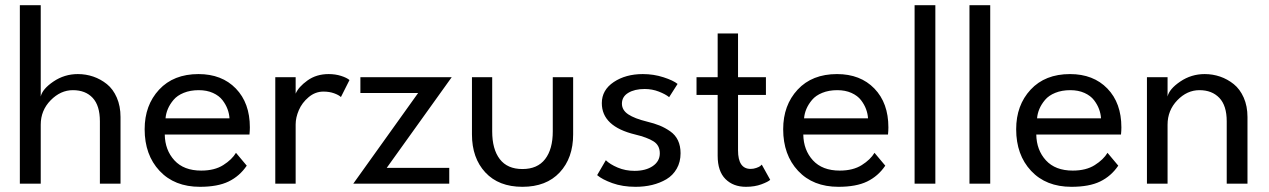

<svg xmlns="http://www.w3.org/2000/svg" viewBox="-20 -708 4892 740"><path d="M280 -422.5Q311 -422.5 339.5 -412.8Q368 -403 392 -383.8Q416 -364.5 430.2 -331.8Q444.5 -299 444.5 -257V0H365V-240.5Q365 -301 337.2 -330.8Q309.5 -360.5 261 -360.5Q213.5 -360.5 175.2 -321.5Q137 -282.5 137 -227.5V0H56.5V-688H137V-336Q143.5 -365 186 -393.8Q228.5 -422.5 280 -422.5Z M615 -189.5Q616 -129.5 652.2 -90Q688.5 -50.5 755.5 -50.5Q807 -50.5 840.5 -71.8Q874 -93 889.5 -119L931 -69.5Q903.5 -29 861.2 -8.5Q819 12 750.5 12Q652.5 12 595 -49.5Q537.5 -111 537.5 -210Q537.5 -302.5 593.2 -362.5Q649 -422.5 745 -422.5Q835 -422.5 889 -366.8Q943 -311 943 -217Q943 -204.5 941.5 -189.5ZM864.5 -252Q863.5 -269.5 857 -287.2Q850.5 -305 837.5 -322Q824.5 -339 800.8 -349.8Q777 -360.5 746 -360.5Q713.5 -360.5 688.2 -350.2Q663 -340 648.8 -323Q634.5 -306 627 -288.2Q619.5 -270.5 618 -252Z M1119.5 0H1041V-410.5H1119.5V-347Q1130.5 -373 1165 -397.8Q1199.5 -422.5 1246.5 -422.5Q1272.5 -422.5 1294.5 -415.5Q1316.5 -408.5 1327 -399.5L1294 -334Q1285.5 -342 1267.5 -348.5Q1249.5 -355 1226.5 -355Q1195 -355 1169.5 -333.5Q1144 -312 1131.8 -283.5Q1119.5 -255 1119.5 -228.5Z M1369 -410.5H1721L1470.5 -61H1711.5V0H1341.5L1591.5 -349.5H1369Z M1877 -201.5Q1877 -133 1906.2 -94.8Q1935.5 -56.5 1993.5 -56.5Q2051.5 -56.5 2081 -94.8Q2110.5 -133 2110.5 -201.5V-410.5H2189V-190Q2189 -99 2137.2 -43.5Q2085.5 12 1993.5 12Q1902 12 1850.5 -43.5Q1799 -99 1799 -190V-410.5H1877Z M2457.5 -422.5Q2499.5 -422.5 2537.2 -410.2Q2575 -398 2591.5 -384.5L2559 -333.5Q2545 -345 2519.2 -355Q2493.5 -365 2464.5 -365Q2426 -365 2401.5 -350.2Q2377 -335.5 2377 -308.5Q2377 -283.5 2401.5 -267.2Q2426 -251 2473 -239.5Q2502 -232.5 2522.8 -224Q2543.5 -215.5 2563.2 -201.8Q2583 -188 2593 -166.8Q2603 -145.5 2603 -117.5Q2603 -83.5 2588.2 -57.8Q2573.5 -32 2548.5 -17.2Q2523.5 -2.5 2493.5 4.8Q2463.5 12 2429.5 12Q2379.5 12 2340 -2.2Q2300.5 -16.5 2281.5 -33L2315 -90.5Q2330.5 -75 2360.5 -62.2Q2390.5 -49.5 2425.5 -49.5Q2469 -49.5 2496 -68Q2523 -86.5 2523 -117Q2523 -148 2498.8 -163.2Q2474.5 -178.5 2428.5 -189.5Q2299.5 -220.5 2299.5 -310.5Q2299.5 -361 2345.5 -391.8Q2391.5 -422.5 2457.5 -422.5Z M2664.5 -410.5H2746V-579H2824.5V-410.5H2932V-342H2824.5V-128.5Q2824.5 -57 2873 -57Q2884.5 -57 2895 -60.8Q2905.5 -64.5 2909.8 -67.8Q2914 -71 2916 -73.5L2948.5 -15Q2941 -7.5 2915 2.2Q2889 12 2855 12Q2806 12 2776 -18Q2746 -48 2746 -107.5V-342H2664.5Z M3076 -189.5Q3077 -129.5 3113.2 -90Q3149.5 -50.5 3216.5 -50.5Q3268 -50.5 3301.5 -71.8Q3335 -93 3350.5 -119L3392 -69.5Q3364.5 -29 3322.2 -8.5Q3280 12 3211.5 12Q3113.5 12 3056 -49.5Q2998.5 -111 2998.5 -210Q2998.5 -302.5 3054.2 -362.5Q3110 -422.5 3206 -422.5Q3296 -422.5 3350 -366.8Q3404 -311 3404 -217Q3404 -204.5 3402.5 -189.5ZM3325.5 -252Q3324.5 -269.5 3318 -287.2Q3311.5 -305 3298.5 -322Q3285.5 -339 3261.8 -349.8Q3238 -360.5 3207 -360.5Q3174.5 -360.5 3149.2 -350.2Q3124 -340 3109.8 -323Q3095.5 -306 3088 -288.2Q3080.5 -270.5 3079 -252Z M3585 0H3505V-688H3585Z M3796.5 0H3716.5V-688H3796.5Z M3974 -189.5Q3975 -129.5 4011.2 -90Q4047.5 -50.5 4114.5 -50.5Q4166 -50.5 4199.5 -71.8Q4233 -93 4248.5 -119L4290 -69.5Q4262.5 -29 4220.2 -8.5Q4178 12 4109.5 12Q4011.5 12 3954 -49.5Q3896.5 -111 3896.5 -210Q3896.5 -302.5 3952.2 -362.5Q4008 -422.5 4104 -422.5Q4194 -422.5 4248 -366.8Q4302 -311 4302 -217Q4302 -204.5 4300.5 -189.5ZM4223.5 -252Q4222.5 -269.5 4216 -287.2Q4209.5 -305 4196.5 -322Q4183.5 -339 4159.8 -349.8Q4136 -360.5 4105 -360.5Q4072.5 -360.5 4047.2 -350.2Q4022 -340 4007.8 -323Q3993.5 -306 3986 -288.2Q3978.5 -270.5 3977 -252Z M4623 -422.5Q4654 -422.5 4682.5 -412.8Q4711 -403 4735 -383.8Q4759 -364.5 4773.5 -331.8Q4788 -299 4788 -257V0H4708V-240.5Q4708 -301 4679.5 -330.8Q4651 -360.5 4603 -360.5Q4555 -360.5 4517.5 -321.5Q4480 -282.5 4480 -227.5V0H4400.5V-410.5H4480V-336Q4486.5 -365 4529 -393.8Q4571.5 -422.5 4623 -422.5Z"/></svg>

Font: League Spartan
Style: Regular
Weight: 350
Foundry: The League of Moveable Type
Version: Version 2.002